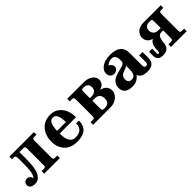

<svg xmlns="http://www.w3.org/2000/svg" viewBox="234 -1524 2560 2560"><g transform="rotate(-45 1514.0 -244.0)"><path d="M114.7 11.2Q64 11.2 42.2 -8.1Q20.5 -27.3 20.5 -56.2Q20.5 -82 38.6 -99.9Q56.6 -117.7 84 -117.7Q110.8 -117.7 128.9 -99.6Q147 -81.5 147 -59.6Q158.2 -60.1 175.3 -104.5Q193.8 -154.3 193.8 -296.4V-394.5Q193.8 -440.4 161.6 -440.4H125.5V-488.8H587.9V-440.4H539.6Q512.7 -440.4 512.7 -409.7V-79.1Q512.7 -48.3 539.6 -48.3H587.9V0H293V-48.3H341.8Q368.7 -48.3 368.7 -79.1V-406.2Q368.7 -437.5 341.8 -437.5H263.7V-323.2Q263.7 -129.4 222.7 -59.1Q181.6 11.2 114.7 11.2Z M910.6 11.7Q785.2 11.7 723.6 -59.6Q662.1 -130.9 662.1 -230Q662.1 -346.2 725.8 -423.1Q789.6 -500 907.2 -500Q1005.4 -500 1065.4 -425.8Q1125.5 -351.6 1126.5 -232.4H817.4Q817.4 -44.9 929.2 -44.9Q1068.4 -44.9 1068.4 -172.9H1121.6Q1121.6 11.7 910.6 11.7ZM984.4 -282.2Q984.4 -449.2 901.4 -449.2Q823.7 -449.2 818.4 -282.2Z M1545.9 0H1215.8V-48.3H1264.6Q1291.5 -48.3 1291.5 -82.5V-406.2Q1291.5 -440.4 1264.6 -440.4H1215.8V-488.8H1532.2Q1604 -488.8 1651.6 -453.4Q1699.2 -418 1699.2 -369.1Q1699.2 -286.1 1608.9 -263.7Q1719.7 -237.8 1719.7 -144Q1719.7 -82 1666.5 -41Q1613.3 0 1545.9 0ZM1472.2 -281.7Q1511.7 -281.7 1536.1 -303.5Q1560.5 -325.2 1560.5 -365.7Q1560.5 -404.8 1536.6 -423.3Q1512.7 -441.9 1481 -441.9H1464.8Q1435.5 -441.9 1435.5 -409.7V-281.7ZM1490.2 -47.4Q1522.5 -47.4 1548.3 -66.4Q1574.2 -85.4 1574.2 -137.7Q1574.2 -185.1 1549.8 -209.2Q1525.4 -233.4 1481.4 -233.4H1435.5V-79.6Q1435.5 -47.4 1467.8 -47.4Z M1955.6 12.2Q1872.6 12.2 1837.2 -19.8Q1801.8 -51.8 1801.8 -105Q1801.8 -213.4 1926.8 -251L2032.2 -279.8Q2083 -293 2083 -331.5V-357.4Q2083 -451.2 2009.8 -451.2Q1960.4 -451.2 1920.9 -413.1Q1969.7 -385.7 1969.7 -346.7Q1969.7 -317.4 1948.2 -298.6Q1926.8 -279.8 1897.9 -279.8Q1860.4 -279.8 1840.1 -303.2Q1819.8 -326.7 1819.8 -362.8Q1819.8 -418 1877.7 -459Q1935.5 -500 2034.7 -500Q2236.8 -500 2236.8 -333V-98.6Q2236.8 -53.2 2270.5 -53.2Q2303.7 -53.2 2303.7 -98.6V-219.7H2367.7V-108.9Q2367.7 12.2 2233.4 12.2Q2122.1 12.2 2094.7 -59.1Q2038.6 12.2 1955.6 12.2ZM2004.9 -61Q2044.9 -61 2064 -90.3Q2083 -119.6 2083 -169.9V-244.1Q2061.5 -230 2002.7 -208.7Q1943.8 -187.5 1943.8 -125Q1943.8 -93.3 1960.9 -77.1Q1978 -61 2004.9 -61Z M2533.2 6.3Q2482.4 6.3 2456.8 -15.4Q2431.2 -37.1 2431.2 -78.6V-161.1H2489.3V-74.7Q2489.3 -52.7 2505.9 -52.7Q2522 -52.7 2522 -74.7Q2522 -151.9 2539.3 -191.4Q2556.6 -231 2588.9 -246.6Q2496.6 -273.9 2496.6 -359.9Q2496.6 -414.1 2539.3 -451.4Q2582 -488.8 2648.4 -488.8H2980V-440.4H2931.6Q2904.8 -440.4 2904.8 -404.8V-83Q2904.8 -48.3 2931.6 -48.3H2980V0H2684.1V-48.3H2738.3Q2765.6 -48.3 2765.6 -83V-229H2729Q2663.1 -229 2655.8 -111.3Q2648.4 6.3 2533.2 6.3ZM2765.6 -275.4V-406.7Q2765.6 -440.4 2738.3 -440.4H2718.8Q2628.9 -440.4 2628.9 -360.4Q2628.9 -323.7 2653.6 -299.6Q2678.2 -275.4 2724.1 -275.4Z"/></g></svg>

Font: Munson
Style: Bold
Weight: 700
Designer: Paul James MIller
Foundry: High-Logic / Made with FontCreator
Version: Version 2.10;May 5, 2019;FontCreator 11.5.0.2430 64-bit